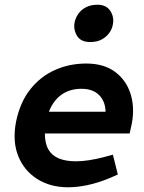

<svg xmlns="http://www.w3.org/2000/svg" viewBox="-20 -785 611 813"><path d="M268 8Q194 8 138.5 -26.5Q83 -61 57.5 -123.5Q32 -186 48 -270Q65 -352 108 -406.5Q151 -461 212.5 -488.5Q274 -516 345 -516Q420 -516 467.5 -480.5Q515 -445 533 -387Q551 -329 538 -261L529 -220H170Q170 -178 185 -152Q200 -126 229.5 -114Q259 -102 301 -102Q327 -102 356.5 -106.5Q386 -111 417 -119L458 -130L479 -46L442 -30Q396 -11 352 -1.5Q308 8 268 8ZM187 -312H427Q426 -356 399.5 -382.5Q373 -409 325 -409Q276 -409 241 -384.5Q206 -360 187 -312ZM362 -607Q322 -607 306 -633.5Q290 -660 296 -691Q300 -710 312 -727Q324 -744 344.5 -754.5Q365 -765 392 -765Q430 -765 447 -739Q464 -713 458 -682Q455 -663 443 -646Q431 -629 411 -618Q391 -607 362 -607Z"/></svg>

Font: REM Medium
Style: Italic
Weight: 500
Italic angle: -11°
Designer: Octavio Pardo
Foundry: Ashler Design
Version: Version 1.005;gftools[0.9.28]